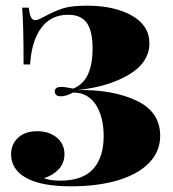

<svg xmlns="http://www.w3.org/2000/svg" viewBox="-20 -642 609 676"><path d="M506 -490Q506 -422 433.5 -379Q361 -336 253 -325Q378 -327 461 -287.5Q544 -248 544 -164Q544 -109 505.5 -69Q467 -29 396 -7.5Q325 14 230 14Q123 14 70 -17Q45 -31 32 -52Q19 -73 19 -98Q19 -134 43.5 -157Q68 -180 111 -180Q153 -180 180 -157.5Q207 -135 207 -99Q207 -68 186.5 -46Q166 -24 135 -15Q153 -6 192 -6Q271 -6 308 -47Q345 -88 345 -163Q345 -218 326 -258Q307 -298 271 -311Q257 -316 237 -316Q213 -303 195 -303Q173 -303 173 -320Q173 -336 196 -336Q210 -336 238 -330Q275 -346 290.5 -382Q306 -418 306 -471Q306 -533 285.5 -561.5Q265 -590 220 -590Q159 -590 125 -543.5Q91 -497 86 -415H63Q63 -557 58 -615H81Q84 -592 89 -581.5Q94 -571 105 -571Q113 -571 137 -584Q170 -602 200 -612Q230 -622 286 -622Q383 -622 444.5 -587Q506 -552 506 -490Z"/></svg>

Font: Playfair Display SC Black
Style: Regular
Weight: 900
Designer: Claus Eggers Sørensen
Foundry: Claus Eggers Sørensen
Version: Version 1.200; ttfautohint (v1.6)